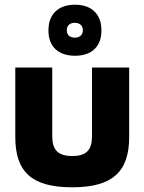

<svg xmlns="http://www.w3.org/2000/svg" viewBox="-20 -787 613 816"><path d="M45 -205C45 -56 115 9 287 9C457 9 529 -56 529 -205V-500H371V-209C371 -150 348 -124 287 -124C226 -124 202 -150 202 -209V-500H45ZM186 -656C186 -591 226 -550 299 -550C371 -550 411 -591 411 -656V-659C411 -725 371 -767 299 -767C226 -767 186 -725 186 -659ZM264 -658V-659C264 -678 276 -690 298 -690C319 -690 332 -678 332 -659V-658C332 -639 319 -627 298 -627C276 -627 264 -639 264 -658Z"/></svg>

Font: LT Wave Text Black
Style: Regular
Weight: 900
Designer: Daniel Lyons
Version: Version 2.5 (Glyphs App)